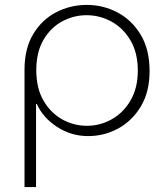

<svg xmlns="http://www.w3.org/2000/svg" viewBox="-20 -543 685 783"><path d="M334 -523Q267 -523 209 -493Q151 -463 115.5 -404Q80 -345 80 -259V220H127V-119H130Q156 -62 213.5 -25Q271 12 339 12Q406 12 463 -19.5Q520 -51 555 -110Q590 -169 590 -253Q590 -341 554 -401Q518 -461 459.5 -492Q401 -523 334 -523ZM333 -481Q387 -481 434.5 -455Q482 -429 512 -378.5Q542 -328 542 -255Q542 -185 513 -134.5Q484 -84 436.5 -57Q389 -30 335 -30Q281 -30 234 -56Q187 -82 157.5 -132.5Q128 -183 128 -257Q128 -330 157 -380Q186 -430 233 -455.5Q280 -481 333 -481Z"/></svg>

Font: MuseoModerno ExtraLight
Style: Regular
Weight: 200
Designer: Pablo Cosgaya, Héctor Gatti, Marcela Romero, and the Authors of The MuseoModerno Project.
Foundry: Omnibus-Type Team
Version: Version 1.001